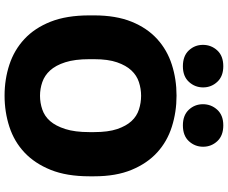

<svg xmlns="http://www.w3.org/2000/svg" viewBox="-96 -854 964 811"><g transform="rotate(90 385.5 -449.0)"><path d="M384.5 13.2Q453.5 13.2 516 -7.1Q578.5 -27.5 624.6 -70.8Q670.8 -114.2 698 -181.6Q725.2 -249.1 725.2 -345.4V-365.4Q725.2 -457.7 697.9 -523.4Q670.7 -589.2 624.4 -631.4Q578.2 -673.7 515.8 -693.4Q453.5 -713.2 384.5 -713.2Q315.5 -713.2 253.7 -693.4Q191.8 -673.7 145.3 -631.3Q98.8 -589 72.1 -523.1Q45.5 -457.2 45.5 -365V-345Q45.5 -248.8 72.1 -181.4Q98.7 -114.1 145.3 -70.7Q191.8 -27.4 253.7 -7.1Q315.5 13.2 384.5 13.2ZM384.9 -136.5Q355.3 -136.5 327.3 -146.2Q299.3 -155.8 277.9 -179.3Q256.5 -202.7 243.5 -243.2Q230.5 -283.7 230.5 -345V-365Q230.5 -424.2 243.8 -462.2Q257 -500.2 278.2 -522.7Q299.3 -545.2 327.4 -554.3Q355.6 -563.5 384.9 -563.5Q414.8 -563.5 443.2 -554.3Q471.5 -545.2 492.2 -522.7Q512.8 -500.2 525.7 -462.2Q538.5 -424.2 538.5 -365V-345Q538.5 -283.7 525.5 -243.2Q512.5 -202.7 492 -179.3Q471.5 -155.8 443.2 -146.2Q415 -136.5 384.9 -136.5ZM260.5 -740Q303 -740 326.3 -765.5Q349.7 -790.9 349.7 -825.5Q349.7 -860 326.2 -885.3Q302.7 -910.7 260.2 -910.7Q216.7 -910.7 193.3 -885.1Q170 -859.5 170 -824.7Q170 -790 193.5 -765Q216.9 -740 260.5 -740ZM510.1 -740Q553.7 -740 577 -765.5Q600.3 -790.9 600.3 -825.5Q600.3 -860 576.9 -885.3Q553.4 -910.7 509.9 -910.7Q467.3 -910.7 444 -885.1Q420.7 -859.5 420.7 -824.7Q420.7 -790 444.1 -765Q467.6 -740 510.1 -740Z"/></g></svg>

Font: Golos Text VF
Style: Regular
Weight: 400
Designer: A.Korolkova, Vitaly Kuzmin
Foundry: ParaType Ltd
Version: Version 2.005